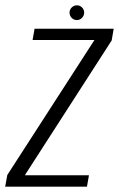

<svg xmlns="http://www.w3.org/2000/svg" viewBox="-44 -702 448 722"><path d="M-24.5 0H283L290.5 -43H50.5L51 -45.5L376 -550L383.5 -594H86L78.5 -551.5H311L310.5 -550.5L-16.5 -44ZM245 -626.5Q256.5 -626.5 264.5 -635Q272.5 -643.5 272.5 -654.5Q272.5 -666 264.5 -674Q256.5 -682 245.5 -682Q234 -682 225.8 -674Q217.5 -666 217.5 -654.5Q217.5 -643 225.5 -634.8Q233.5 -626.5 245 -626.5Z"/></svg>

Font: Anybody SemiCondensed Light
Style: Italic
Weight: 300
Width: 4
Italic angle: -10°
Version: Version 1.113;gftools[0.9.25]